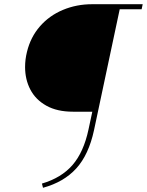

<svg xmlns="http://www.w3.org/2000/svg" viewBox="-20 -678 697 911"><path d="M652 -634H548L426 -60Q401 56 342 121Q283 186 184 213L179 193Q271 166 324 105Q377 44 400 -64L418 -148H326Q251 -148 200 -176.5Q149 -205 124 -253Q99 -301 99 -360Q99 -396 108 -432Q125 -502 169.5 -553Q214 -604 278.5 -631Q343 -658 417 -658H657Z"/></svg>

Font: Ysabeau Extralight
Style: Italic
Weight: 200
Italic angle: -12°
Designer: Christian Thalmann (Catharsis Fonts)
Version: Version 0.003